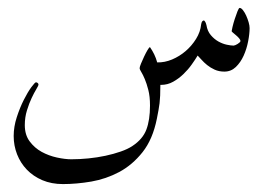

<svg xmlns="http://www.w3.org/2000/svg" viewBox="-20 -220 698 480"><path d="M604 -149.9Q604 -135.3 600.3 -116.5Q596.7 -97.7 589.1 -80.8Q581.5 -64 569.6 -52.5Q557.6 -41 541 -41Q527.3 -41 516.6 -45.9Q505.9 -50.8 497.8 -57.4Q489.7 -64 483.9 -70.6Q478 -77.1 474.1 -81.1Q468.3 -71.3 459.2 -58.6Q450.2 -45.9 438.5 -34.7Q426.8 -23.4 412.8 -15.6Q398.9 -7.8 382.8 -7.8H380.9Q380.9 8.3 380.4 18.8Q379.9 29.3 378.9 38.1Q377.9 46.9 376.2 55.7Q374.5 64.5 372.1 77.1Q361.8 128.4 336.4 160.4Q311 192.4 278.1 210Q245.1 227.5 208.3 233.9Q171.4 240.2 137.2 240.2Q108.9 240.2 85.9 230.5Q63 220.7 47.1 204.1Q31.2 187.5 22.7 165.8Q14.2 144 14.2 120.1Q14.2 96.7 22 72.8Q29.8 48.8 39.6 29.5Q49.3 10.3 58.3 -2Q67.4 -14.2 69.8 -14.2Q72.3 -14.2 74.2 -12.5Q76.2 -10.7 76.2 -8.8Q76.2 -5.9 70.8 2.9Q65.4 11.7 59.1 25.1Q52.7 38.6 47.4 55.9Q42 73.2 42 92.8Q42 117.2 54.2 133.5Q66.4 149.9 84.2 159.7Q102.1 169.4 122.3 173.8Q142.6 178.2 158.2 178.2Q179.2 178.2 201.2 176Q223.1 173.8 243.7 169.4Q264.2 165 281.7 158.9Q299.3 152.8 311 145Q336.9 127.9 345.9 104Q355 80.1 355 43.9Q355 21 350.8 4.9Q346.7 -11.2 342 -22.2Q337.4 -33.2 333.3 -39.8Q329.1 -46.4 329.1 -49.8Q329.1 -52.7 332.5 -61Q335.9 -69.3 340.3 -78.6Q344.7 -87.9 348.9 -95Q353 -102.1 355 -102.1Q360.8 -93.8 365.5 -84.2Q370.1 -74.7 373 -64Q391.6 -63.5 410.2 -71.3Q428.7 -79.1 444.1 -92.3Q459.5 -105.5 470.2 -122.8Q481 -140.1 482.9 -159.2Q484.4 -168.9 490.2 -168.9Q491.2 -168 492.7 -166Q494.6 -163.6 496.1 -157.2Q498.5 -142.1 507.1 -132.1Q515.6 -122.1 526.1 -116.2Q536.6 -110.4 547.1 -108.2Q557.6 -106 564 -106Q565.4 -106 568.4 -107.2Q571.3 -108.4 574 -110.1Q576.7 -111.8 578.9 -113.8Q581.1 -115.7 581.1 -117.2Q581.1 -120.6 577.6 -124.5Q574.2 -128.4 570.1 -131.8Q565.9 -135.3 562.5 -138.2Q559.1 -141.1 559.1 -142.1Q559.1 -143.6 561.3 -152.8Q563.5 -162.1 566.9 -172.6Q570.3 -183.1 573.7 -191.7Q577.1 -200.2 579.1 -200.2Q583 -200.2 587.4 -194.6Q591.8 -189 595.5 -180.9Q599.1 -172.9 601.6 -164.3Q604 -155.8 604 -149.9Z"/></svg>

Font: Scheherazade Urdu
Style: Regular
Weight: 400
Designer: SIL International
Foundry: SIL International
Version: Version 1.005 (build 117/117)